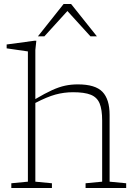

<svg xmlns="http://www.w3.org/2000/svg" viewBox="-20 -947 690 967"><path d="M241.5 0H37V-24L120.5 -32V-688L13.5 -703.5V-723L154.5 -742H163L158 -695.5V-448Q207 -477 242.2 -493Q277.5 -509 307.8 -515.5Q338 -522 372 -522Q460 -522 496 -484.5Q532 -447 532 -368.5V-32L615.5 -24V0H411V-24L494.5 -32V-340Q494.5 -395 481.8 -426Q469 -457 437.2 -469.8Q405.5 -482.5 348 -482.5Q302.5 -482.5 259.5 -470.8Q216.5 -459 158 -428.5V-32L241.5 -24ZM435.5 -764 319.5 -891.5 203.5 -764H171L300.5 -927H338L468 -764Z"/></svg>

Font: Newsreader Caption ExtraLight
Style: Regular
Weight: 275
Designer: Hugues Gentile
Foundry: Production Type
Version: Version 1.001